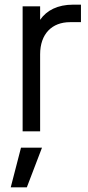

<svg xmlns="http://www.w3.org/2000/svg" viewBox="-20 -563 378 823"><path d="M77 0H152V-330C152 -418 203 -468 280 -468H327V-543H293C228 -543 180 -519 152 -478V-536H77ZM26 240H95L160 70H70Z"/></svg>

Font: Mluvka
Style: Regular
Weight: 400
Designer: Modified by Jiří Krblich, Original typeface by Gumpita Rahayu
Foundry: Gumpita Rahayu & Jiří Krblich
Version: Version 2.000;Glyphs 3.1.1 (3134)